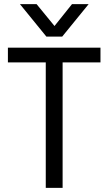

<svg xmlns="http://www.w3.org/2000/svg" viewBox="-20 -903 522 923"><path d="M279 -727H203L76 -883H156L242 -778L326 -883H406ZM463 -603H281V0H200V-603H18V-674H463Z"/></svg>

Font: Hind Madurai
Style: Regular
Weight: 400
Designer: Jyotish Sonowal
Foundry: Indian Type Foundry
Version: Version 0.702;PS 1.0;hotconv 1.0.81;makeotf.lib2.5.63406